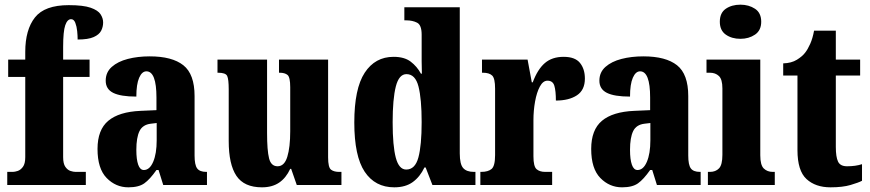

<svg xmlns="http://www.w3.org/2000/svg" viewBox="-20 -791 3721 821"><path d="M11 0V-56H35Q43 -56 55.5 -60Q68 -64 78 -77.5Q88 -91 88 -119V-462H15V-536H88V-569Q88 -664 129.5 -716.5Q171 -769 274 -769Q336 -769 367.5 -758Q399 -747 410 -730Q421 -713 421 -695Q421 -676 412.5 -659.5Q404 -643 380.5 -632.5Q357 -622 312 -622Q312 -638 310 -658Q308 -678 302 -693.5Q296 -709 284 -709Q268 -709 259 -683Q250 -657 250 -590V-536H363V-462H250V-119Q250 -91 259.5 -77.5Q269 -64 281.5 -60Q294 -56 303 -56H347V0Z M529 10Q475 10 436 -30Q397 -70 397 -154Q397 -236 443 -274.5Q489 -313 581 -317L649 -320V-374Q649 -486 606 -486Q587 -486 575 -458.5Q563 -431 563 -378Q496 -378 464 -394Q432 -410 432 -446Q432 -482 458 -505Q484 -528 526.5 -539Q569 -550 620 -550Q716 -550 764 -512Q812 -474 812 -380V-126Q812 -86 823 -71Q834 -56 862 -56H865V0H678L658 -64H649Q621 -24 597 -7Q573 10 529 10ZM595 -64Q620 -64 635 -99Q650 -134 650 -191V-265L625 -262Q590 -258 576.5 -230.5Q563 -203 563 -150Q563 -109 571 -86.5Q579 -64 595 -64Z M1100 10Q1024 10 991 -39Q958 -88 958 -188V-409Q958 -452 951.5 -466Q945 -480 913 -480H910V-536H1122V-222Q1122 -148 1130.5 -114Q1139 -80 1167 -80Q1196 -80 1208.5 -120.5Q1221 -161 1221 -230V-418Q1221 -461 1209.5 -470.5Q1198 -480 1176 -480H1173V-536H1383V-118Q1383 -75 1395.5 -65.5Q1408 -56 1430 -56H1440V0H1249L1225 -69H1221Q1203 -30 1173.5 -10Q1144 10 1100 10Z M1666 10Q1584 10 1539.5 -56.5Q1495 -123 1495 -267Q1495 -412 1539.5 -480Q1584 -548 1663 -548Q1709 -548 1736 -527.5Q1763 -507 1780 -476H1784Q1783 -499 1783 -529Q1783 -559 1783 -588V-643Q1783 -684 1763.5 -694Q1744 -704 1717 -704H1709V-760H1946V-135Q1946 -89 1960.5 -72.5Q1975 -56 2006 -56H2013V0H1829L1800 -75H1795Q1776 -35 1745 -12.5Q1714 10 1666 10ZM1717 -66Q1755 -66 1769 -117.5Q1783 -169 1783 -269Q1783 -368 1769.5 -421Q1756 -474 1718 -474Q1686 -474 1672.5 -421Q1659 -368 1659 -268Q1659 -167 1672.5 -116.5Q1686 -66 1717 -66Z M2034 0V-56H2038Q2067 -56 2082 -68.5Q2097 -81 2097 -128V-412Q2097 -456 2084.5 -468Q2072 -480 2045 -480H2041V-536H2236L2254 -439H2258Q2279 -495 2310 -521.5Q2341 -548 2390 -548Q2439 -548 2460 -522Q2481 -496 2481 -455Q2481 -406 2447 -383.5Q2413 -361 2357 -361Q2357 -402 2350.5 -424Q2344 -446 2321 -446Q2302 -446 2288.5 -421Q2275 -396 2268 -357Q2261 -318 2261 -277V-123Q2261 -79 2274.5 -67.5Q2288 -56 2311 -56H2341V0Z M2640 10Q2586 10 2547 -30Q2508 -70 2508 -154Q2508 -236 2554 -274.5Q2600 -313 2692 -317L2760 -320V-374Q2760 -486 2717 -486Q2698 -486 2686 -458.5Q2674 -431 2674 -378Q2607 -378 2575 -394Q2543 -410 2543 -446Q2543 -482 2569 -505Q2595 -528 2637.5 -539Q2680 -550 2731 -550Q2827 -550 2875 -512Q2923 -474 2923 -380V-126Q2923 -86 2934 -71Q2945 -56 2973 -56H2976V0H2789L2769 -64H2760Q2732 -24 2708 -7Q2684 10 2640 10ZM2706 -64Q2731 -64 2746 -99Q2761 -134 2761 -191V-265L2736 -262Q2701 -258 2687.5 -230.5Q2674 -203 2674 -150Q2674 -109 2682 -86.5Q2690 -64 2706 -64Z M3146 -625Q3109 -625 3083.5 -643Q3058 -661 3058 -698Q3058 -736 3083.5 -753.5Q3109 -771 3146 -771Q3182 -771 3208.5 -753.5Q3235 -736 3235 -698Q3235 -661 3208.5 -643Q3182 -625 3146 -625ZM3007 0V-56H3016Q3040 -56 3054.5 -71Q3069 -86 3069 -129V-413Q3069 -452 3054 -466Q3039 -480 3016 -480H3001V-536H3231V-127Q3231 -85 3246 -70.5Q3261 -56 3284 -56H3293V0Z M3531 10Q3467 10 3428.5 -25.5Q3390 -61 3390 -149V-468H3329V-520Q3364 -521 3387.5 -535.5Q3411 -550 3423 -566Q3434 -580 3444.5 -603.5Q3455 -627 3461 -660H3554V-536H3658V-468H3554V-163Q3554 -120 3563.5 -100Q3573 -80 3602 -80Q3639 -80 3666 -89V-18Q3651 -10 3617 0Q3583 10 3531 10Z"/></svg>

Font: Noto Serif Lao ExtraCondensed Black
Style: Regular
Weight: 900
Width: 2
Designer: Monotype Design Team
Foundry: Monotype Imaging Inc.
Version: Version 2.003; ttfautohint (v1.8.4.7-5d5b)